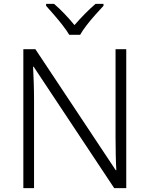

<svg xmlns="http://www.w3.org/2000/svg" viewBox="-20 -1060 769 987"><path d="M629 -93H567L153 -717H150Q152 -678 153.5 -634.5Q155 -591 155 -544V-93H100V-807H162L575 -185H578Q576 -216 575 -264Q574 -312 574 -354V-807H629ZM336 -881Q323 -903 302 -930Q281 -957 258 -983.5Q235 -1010 217 -1030V-1040H258Q285 -1017 312.5 -988Q340 -959 363 -931Q387 -959 415.5 -988Q444 -1017 471 -1040H512V-1030Q493 -1010 469.5 -983.5Q446 -957 425 -930Q404 -903 392 -881Z"/></svg>

Font: Noto Sans Kannada UI Light
Style: Regular
Weight: 300
Designer: Jelle Bosma - Monotype Design Team
Foundry: Monotype Imaging Inc.
Version: Version 2.005; ttfautohint (v1.8.4.7-5d5b)